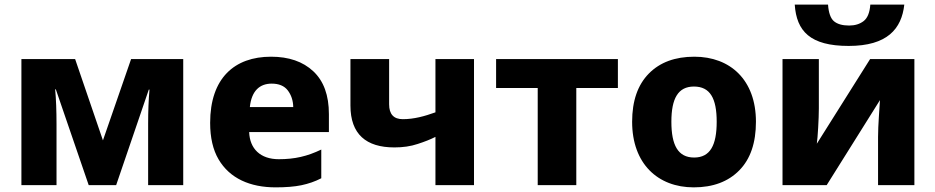

<svg xmlns="http://www.w3.org/2000/svg" viewBox="-20 -806 4073 836"><path d="M550.8 -548.8 428.2 -194.8 307.1 -548.8H73.2V0H226.1V-264.2C226.1 -324.2 224.1 -375 220.2 -417H223.1L366.2 0H485.8L627.9 -416H630.9C627 -373 625 -321.3 625 -268.1V0H777.8V-548.8Z M1160.2 -559.1C1000.5 -559.1 895 -465.3 895 -271C895 -207 907.2 -153.8 931.6 -112.3C980.5 -28.8 1069.3 9.8 1180.2 9.8C1224.6 9.8 1262.2 6.8 1292.5 0.5C1322.8 -5.9 1351.6 -15.6 1378.9 -29.8V-154.8C1317.9 -125.5 1263.7 -112.8 1193.8 -112.8C1113.3 -112.8 1067.4 -158.7 1064.9 -231H1412.1V-309.1C1412.1 -391.1 1389.6 -453.1 1344.2 -495.6C1298.8 -538.1 1237.3 -559.1 1160.2 -559.1ZM1163.1 -441.9C1194.3 -441.9 1217.8 -432.1 1232.9 -412.6C1248 -392.6 1256.3 -368.7 1256.8 -339.8H1067.9C1075.2 -410.6 1110.8 -441.9 1163.1 -441.9Z M1674.3 -548.8H1505.9V-346.2C1505.9 -221.7 1574.2 -164.1 1697.3 -164.1C1734.4 -164.1 1768.1 -168.9 1798.8 -179.2C1829.1 -189 1855 -199.2 1876 -210V0H2043.9V-548.8H1876V-316.9C1828.6 -299.8 1782.2 -287.1 1733.9 -287.1C1694.3 -287.1 1674.3 -308.6 1674.3 -352.1Z M2670.4 -548.8H2140.1V-422.9H2321.3V0H2489.3V-422.9H2670.4Z M3271.5 -275.9C3271.5 -458 3159.7 -559.1 3003.4 -559.1C2919.4 -559.1 2853.5 -534.7 2805.2 -485.8C2756.8 -436.5 2732.4 -366.7 2732.4 -275.9C2732.4 -93.3 2844.2 9.8 3000.5 9.8C3084.5 9.8 3150.9 -15.1 3199.2 -64.5C3247.6 -113.8 3271.5 -184.1 3271.5 -275.9ZM2903.3 -275.9C2903.3 -377.4 2932.6 -429.2 3001.5 -429.2C3072.3 -429.2 3100.6 -377.4 3100.6 -275.9C3100.6 -173.8 3072.3 -120.1 3002.4 -120.1C2932.1 -120.1 2903.3 -173.8 2903.3 -275.9Z M3769.5 -786.1C3767.1 -751.5 3757.3 -727.5 3740.7 -714.4C3723.6 -701.2 3702.6 -694.8 3677.2 -694.8C3647.9 -694.8 3626 -701.2 3611.3 -713.4C3596.7 -725.6 3587.9 -750 3585.4 -786.1H3440.4C3448.2 -670.4 3507.3 -606 3675.3 -606C3843.3 -606 3905.8 -680.2 3917.5 -786.1ZM3545.4 -548.8H3387.2V0H3579.6L3811.5 -370.1C3809.6 -335.4 3803.2 -260.7 3803.2 -210V0H3961.4V-548.8H3768.6L3536.6 -180.2C3540.5 -206.1 3545.4 -290.5 3545.4 -334Z"/></svg>

Font: Noto Reveo Sans
Style: Regular
Weight: 800
Designer: Monotype Design Team
Foundry: Monotype Imaging Inc.
Version: Version 2.007